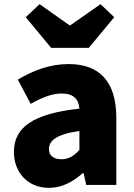

<svg xmlns="http://www.w3.org/2000/svg" viewBox="-20 -892 646 926"><path d="M216 14C279 14 332 -15 379 -57H383L396 0H541V-323C541 -501 458 -583 311 -583C222 -583 141 -553 66 -508L128 -391C185 -423 232 -441 277 -441C335 -441 359 -414 363 -368C141 -344 47 -279 47 -159C47 -64 111 14 216 14ZM277 -124C240 -124 216 -140 216 -173C216 -213 252 -245 363 -260V-169C337 -141 313 -124 277 -124ZM227 -661H408L531 -809L465 -872L319 -770H315L171 -872L104 -809Z"/></svg>

Font: Noto Sans T Chinese Black
Style: Bold
Weight: 900
Designer: Ryoko NISHIZUKA (kana & ideographs); Paul D. Hunt (Latin, Greek & Cyrillic); Wenlong ZHANG (bopomofo); Sandoll Communica
Foundry: Adobe Systems Incorporated
Version: Version 1.000;PS 1;hotconv 1.0.78;makeotf.lib2.5.61930